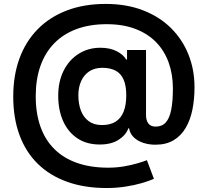

<svg xmlns="http://www.w3.org/2000/svg" viewBox="-20 -738 1042 963"><path d="M515.1 205.1Q404.3 205.1 317.4 174.1Q230.5 143.1 169.9 84Q109.4 24.9 77.9 -60.3Q46.4 -145.5 46.4 -253.9Q46.4 -358.9 77.4 -444.1Q108.4 -529.3 168.2 -590.6Q228 -651.9 314.2 -685.1Q400.4 -718.3 510.3 -718.3Q614.3 -718.3 696.8 -686.5Q779.3 -654.8 836.9 -597.9Q894.5 -541 925 -465.1Q955.6 -389.2 955.6 -300.3Q955.6 -240.2 945.1 -188.2Q934.6 -136.2 911.4 -96.7Q888.2 -57.1 850.8 -34.7Q813.5 -12.2 759.3 -12.2Q726.6 -12.2 698 -21.7Q669.4 -31.2 650.6 -49.6Q631.8 -67.9 627.4 -94.7H624Q611.3 -60.1 574.5 -36.6Q537.6 -13.2 480.5 -13.2Q414.1 -13.2 367.4 -44.7Q320.8 -76.2 296.4 -131.3Q272 -186.5 272 -257.8Q272 -329.1 299.1 -383.3Q326.2 -437.5 374.3 -468Q422.4 -498.5 483.4 -498.5Q531.2 -498.5 565.2 -481.2Q599.1 -463.9 612.8 -439.5H617.2V-487.3H712.4V-160.2Q712.4 -133.8 724.4 -118.4Q736.3 -103 760.7 -103Q792.5 -103 811.3 -123.8Q830.1 -144.5 838.6 -187Q847.2 -229.5 847.2 -293.9Q847.2 -365.2 825.9 -424.3Q804.7 -483.4 762.9 -526.4Q721.2 -569.3 658.9 -593Q596.7 -616.7 515.1 -616.7Q429.7 -616.7 363.5 -592Q297.4 -567.4 251.7 -520.5Q206.1 -473.6 182.6 -406.7Q159.2 -339.8 159.2 -255.4Q159.2 -169.4 182.9 -102.8Q206.5 -36.1 252.9 9.8Q299.3 55.7 366.9 79.3Q434.6 103 522.5 103Q563.5 103 600.8 96.7Q638.2 90.3 668.2 81.5Q698.2 72.8 716.8 65.4L752 158.7Q728.5 169.4 691.7 180.2Q654.8 190.9 609.4 198Q564 205.1 515.1 205.1ZM491.7 -110.8Q533.2 -110.8 560.1 -127.9Q586.9 -145 600.1 -178.2Q613.3 -211.4 613.3 -259.8Q613.3 -309.1 599.6 -339.6Q585.9 -370.1 559.1 -384Q532.2 -397.9 493.2 -397.9Q455.1 -397.9 428.2 -380.4Q401.4 -362.8 387.2 -331.8Q373 -300.8 373 -260.3Q373 -217.3 385.7 -183.6Q398.4 -149.9 424.8 -130.4Q451.2 -110.8 491.7 -110.8Z"/></svg>

Font: V-Inter
Style: SemiBold-600
Weight: 600
Designer: Rasmus Andersson
Foundry: rsms
Version: Version 4.000;git-4146feb